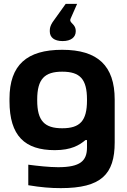

<svg xmlns="http://www.w3.org/2000/svg" viewBox="-20 -766 653 991"><path d="M29 -256V-244C29 -64 109 9 263 9C348 9 390 -17 421 -43H429V-5C429 64 395 97 280 97C234 97 171 90 126 84V190C192 201 241 205 294 205C502 205 572 134 572 -31V-252C572 -427 484 -509 301 -509C119 -509 29 -431 29 -256ZM172 -248V-252C172 -358 210 -396 301 -396C393 -396 429 -358 429 -252V-248C429 -142 393 -104 301 -104C210 -104 172 -142 172 -248ZM237 -604C237 -573 260 -554 303 -554C347 -554 371 -574 371 -605C371 -646 333 -646 345 -671L378 -746H319L251 -651C239 -632 237 -620 237 -607Z"/></svg>

Font: LT Wave Bold
Style: Regular
Weight: 700
Designer: Daniel Lyons
Version: Version 2.5 (Glyphs App)